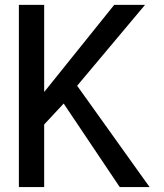

<svg xmlns="http://www.w3.org/2000/svg" viewBox="-20 -759 665 779"><path d="M465.8 0 238.3 -338.9 159.2 -253.9V0H56.6V-739.3H159.2V-385.7L443.4 -739.3H568.4L293 -411.1L586.9 0Z"/></svg>

Font: RobotoJAA
Style: Medium
Weight: 500
Version: Version 2.05; 2016-11-05